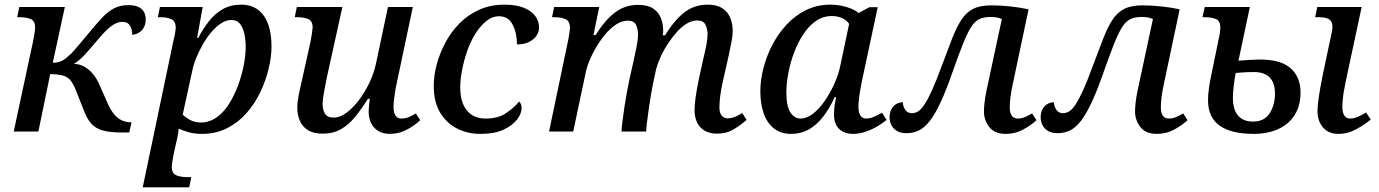

<svg xmlns="http://www.w3.org/2000/svg" viewBox="-20 -566 5933 826"><path d="M505 4Q452 4 421 -5Q390 -14 371.5 -35.5Q353 -57 339 -95L306 -179Q298 -199 289.5 -212Q281 -225 269.5 -232.5Q258 -240 240 -243.5Q222 -247 196 -247L145 0H39L122 -387Q125 -402 128 -419.5Q131 -437 131 -448Q131 -476 112 -484Q93 -492 64 -492H54L63 -536H259L207 -296Q219 -296 230 -298.5Q241 -301 251.5 -307Q262 -313 271 -322Q283 -331 297.5 -347.5Q312 -364 330 -385.5Q348 -407 368 -431Q397 -466 421 -491.5Q445 -517 471.5 -530.5Q498 -544 532 -544Q557 -544 573.5 -537Q590 -530 598.5 -516Q607 -502 607 -483Q607 -454 591 -436.5Q575 -419 549 -416Q549 -438 539.5 -455Q530 -472 506 -472Q490 -472 473.5 -463Q457 -454 438.5 -436.5Q420 -419 399 -393Q376 -366 359 -346.5Q342 -327 327.5 -313.5Q313 -300 298 -291Q322 -291 343 -279Q364 -267 380.5 -247Q397 -227 408 -201L442 -124Q454 -96 468.5 -77.5Q483 -59 501.5 -49.5Q520 -40 542 -40H546L536 4Z M727 -395Q732 -413 734 -427.5Q736 -442 736 -446Q736 -475 717 -483.5Q698 -492 669 -492H659L668 -536H852L828 -403H833Q854 -443 879.5 -475.5Q905 -508 939 -527Q973 -546 1018 -546Q1080 -546 1114 -499.5Q1148 -453 1148 -365Q1148 -322 1136 -271.5Q1124 -221 1100.5 -171Q1077 -121 1041 -80Q1005 -39 957 -14.5Q909 10 848 10Q819 10 794 3.5Q769 -3 749 -13Q748 -5 746 9Q744 23 741 35L727 97Q726 105 722.5 123Q719 141 719 151Q719 180 738 188Q757 196 785 196H803L794 240H594ZM844 -39Q880 -39 911 -60.5Q942 -82 965 -118.5Q988 -155 1004 -198Q1020 -241 1028.5 -284.5Q1037 -328 1037 -364Q1037 -393 1031.5 -419.5Q1026 -446 1013 -463Q1000 -480 976 -480Q953 -480 931 -465.5Q909 -451 889 -427.5Q869 -404 852.5 -375Q836 -346 824 -316.5Q812 -287 807 -261L766 -73Q775 -63 796 -51Q817 -39 844 -39Z M1656 10Q1627 10 1606.5 -3Q1586 -16 1576 -37.5Q1566 -59 1566 -85Q1566 -96 1567.5 -111.5Q1569 -127 1571 -141H1563Q1535 -97 1507.5 -63Q1480 -29 1446.5 -10Q1413 9 1368 9Q1328 9 1304 -6.5Q1280 -22 1269.5 -47.5Q1259 -73 1259 -102Q1259 -127 1265 -157Q1271 -187 1277 -212L1316 -387Q1319 -402 1322 -422.5Q1325 -443 1325 -448Q1325 -476 1306 -484Q1287 -492 1258 -492H1248L1257 -536H1453L1387 -237Q1382 -211 1375 -175.5Q1368 -140 1368 -119Q1368 -94 1378 -77Q1388 -60 1416 -60Q1442 -60 1470 -80.5Q1498 -101 1523.5 -134.5Q1549 -168 1568.5 -208.5Q1588 -249 1597 -290L1649 -536H1756L1688 -214Q1685 -202 1681.5 -182Q1678 -162 1675.5 -141Q1673 -120 1673 -106Q1673 -82 1681.5 -69Q1690 -56 1706 -56Q1723 -56 1737 -61.5Q1751 -67 1769 -78L1788 -49Q1766 -28 1732 -9Q1698 10 1656 10Z M2046 10Q1992 10 1946.5 -13Q1901 -36 1873.5 -81.5Q1846 -127 1846 -197Q1846 -241 1859 -289.5Q1872 -338 1896.5 -383.5Q1921 -429 1957.5 -466Q1994 -503 2042.5 -524.5Q2091 -546 2150 -546Q2202 -546 2235 -532Q2268 -518 2283.5 -496Q2299 -474 2299 -448Q2299 -429 2288 -412.5Q2277 -396 2256 -385.5Q2235 -375 2204 -375Q2204 -424 2185.5 -460Q2167 -496 2127 -496Q2097 -496 2071 -474.5Q2045 -453 2024 -419Q2003 -385 1989 -344Q1975 -303 1967.5 -262.5Q1960 -222 1960 -190Q1960 -127 1988 -91.5Q2016 -56 2070 -56Q2123 -56 2157.5 -79.5Q2192 -103 2213 -129Q2218 -126 2221 -118Q2224 -110 2224 -101Q2224 -78 2205 -52.5Q2186 -27 2147 -8.5Q2108 10 2046 10Z M3064 9Q3034 9 3012 -3.5Q2990 -16 2979 -39Q2968 -62 2968 -91Q2968 -115 2972.5 -147Q2977 -179 2986 -223L3003 -301Q3006 -315 3011 -336Q3016 -357 3020 -379.5Q3024 -402 3024 -419Q3024 -439 3015.5 -458.5Q3007 -478 2979 -478Q2957 -478 2934.5 -464.5Q2912 -451 2892 -428.5Q2872 -406 2854 -379Q2836 -352 2823 -323.5Q2810 -295 2803 -270L2789 -204Q2786 -190 2781 -161.5Q2776 -133 2771.5 -100.5Q2767 -68 2763.5 -40.5Q2760 -13 2760 0H2654Q2654 -14 2657.5 -41.5Q2661 -69 2666 -103Q2671 -137 2677 -169.5Q2683 -202 2688 -225L2705 -301Q2708 -318 2713 -339Q2718 -360 2721.5 -381.5Q2725 -403 2725 -419Q2725 -438 2717 -457.5Q2709 -477 2681 -477Q2651 -477 2621.5 -454.5Q2592 -432 2566.5 -396Q2541 -360 2523.5 -322.5Q2506 -285 2500 -255L2446 0H2342L2426 -401Q2428 -414 2430 -427.5Q2432 -441 2432 -446Q2432 -475 2413 -483.5Q2394 -492 2365 -492H2355L2364 -536H2558L2533 -415H2542Q2583 -480 2626 -512.5Q2669 -545 2725 -545Q2766 -545 2789 -530Q2812 -515 2822.5 -490Q2833 -465 2833 -434Q2833 -429 2832.5 -424Q2832 -419 2831 -414H2841Q2881 -479 2924 -512.5Q2967 -546 3024 -546Q3064 -546 3087.5 -530.5Q3111 -515 3121.5 -489.5Q3132 -464 3132 -434Q3132 -409 3125.5 -379Q3119 -349 3114 -323L3088 -208Q3082 -180 3078.5 -153.5Q3075 -127 3075 -104Q3075 -81 3084.5 -69Q3094 -57 3110 -57Q3126 -57 3141 -63Q3156 -69 3173 -80L3192 -50Q3168 -29 3137 -10Q3106 9 3064 9Z M3383 10Q3339 10 3309 -14Q3279 -38 3265 -79.5Q3251 -121 3251 -173Q3251 -220 3264 -271.5Q3277 -323 3302 -371.5Q3327 -420 3363.5 -459.5Q3400 -499 3447.5 -522.5Q3495 -546 3553 -546Q3577 -546 3599.5 -541.5Q3622 -537 3641.5 -529Q3661 -521 3674 -510L3720 -535H3756L3688 -217Q3686 -206 3682 -185Q3678 -164 3675.5 -142.5Q3673 -121 3673 -107Q3673 -82 3681.5 -69Q3690 -56 3706 -56Q3723 -56 3740 -63.5Q3757 -71 3775 -81L3794 -50Q3779 -37 3755.5 -23Q3732 -9 3704.5 0.5Q3677 10 3650 10Q3612 10 3590 -11.5Q3568 -33 3568 -72Q3568 -92 3570 -108Q3572 -124 3577 -148H3571Q3548 -98 3520 -62.5Q3492 -27 3458.5 -8.5Q3425 10 3383 10ZM3424 -56Q3450 -56 3476.5 -76Q3503 -96 3526.5 -129.5Q3550 -163 3569 -204.5Q3588 -246 3596 -288L3633 -463Q3622 -480 3602 -488.5Q3582 -497 3559 -497Q3520 -497 3489 -475Q3458 -453 3434.5 -416.5Q3411 -380 3395 -336.5Q3379 -293 3371 -249Q3363 -205 3363 -170Q3363 -108 3380.5 -82Q3398 -56 3424 -56Z M4307 10Q4259 10 4236 -19.5Q4213 -49 4213 -87Q4213 -100 4215.5 -124.5Q4218 -149 4225 -181L4290 -484Q4280 -489 4267.5 -491Q4255 -493 4242 -493Q4213 -493 4193.5 -484Q4174 -475 4158 -450Q4142 -425 4123.5 -379Q4105 -333 4079 -259Q4052 -181 4028 -129Q4004 -77 3981.5 -47.5Q3959 -18 3934.5 -5.5Q3910 7 3880 7Q3854 7 3838 -3Q3822 -13 3814.5 -28.5Q3807 -44 3807 -61Q3807 -82 3815 -96.5Q3823 -111 3836 -118.5Q3849 -126 3864 -126Q3864 -110 3874 -94.5Q3884 -79 3903 -79Q3917 -79 3930 -87Q3943 -95 3957.5 -117Q3972 -139 3989.5 -177.5Q4007 -216 4029 -276Q4056 -348 4075.5 -398.5Q4095 -449 4116 -481Q4137 -513 4167 -528Q4197 -543 4245 -543Q4282 -543 4325 -538.5Q4368 -534 4405 -526L4337 -204Q4331 -177 4327.5 -151.5Q4324 -126 4324 -104Q4324 -81 4332.5 -68.5Q4341 -56 4359 -56Q4374 -56 4387.5 -61.5Q4401 -67 4420 -78L4439 -49Q4417 -28 4382.5 -9Q4348 10 4307 10Z M4957 10Q4909 10 4886 -19.5Q4863 -49 4863 -87Q4863 -100 4865.5 -124.5Q4868 -149 4875 -181L4940 -484Q4930 -489 4917.5 -491Q4905 -493 4892 -493Q4863 -493 4843.5 -484Q4824 -475 4808 -450Q4792 -425 4773.5 -379Q4755 -333 4729 -259Q4702 -181 4678 -129Q4654 -77 4631.5 -47.5Q4609 -18 4584.5 -5.5Q4560 7 4530 7Q4504 7 4488 -3Q4472 -13 4464.5 -28.5Q4457 -44 4457 -61Q4457 -82 4465 -96.5Q4473 -111 4486 -118.5Q4499 -126 4514 -126Q4514 -110 4524 -94.5Q4534 -79 4553 -79Q4567 -79 4580 -87Q4593 -95 4607.5 -117Q4622 -139 4639.5 -177.5Q4657 -216 4679 -276Q4706 -348 4725.5 -398.5Q4745 -449 4766 -481Q4787 -513 4817 -528Q4847 -543 4895 -543Q4932 -543 4975 -538.5Q5018 -534 5055 -526L4987 -204Q4981 -177 4977.5 -151.5Q4974 -126 4974 -104Q4974 -81 4982.5 -68.5Q4991 -56 5009 -56Q5024 -56 5037.5 -61.5Q5051 -67 5070 -78L5089 -49Q5067 -28 5032.5 -9Q4998 10 4957 10Z M5374 10Q5277 10 5227 -25.5Q5177 -61 5177 -135Q5177 -158 5181 -187Q5185 -216 5189 -233L5223 -399Q5227 -414 5228.5 -428.5Q5230 -443 5230 -448Q5230 -476 5211 -484Q5192 -492 5163 -492H5153L5163 -536H5357L5308 -305Q5336 -307 5360.5 -308.5Q5385 -310 5399 -310Q5491 -310 5533 -272Q5575 -234 5575 -168Q5575 -110 5549 -70Q5523 -30 5477.5 -10Q5432 10 5374 10ZM5371 -43Q5419 -43 5442 -78.5Q5465 -114 5465 -164Q5465 -209 5442.5 -232.5Q5420 -256 5375 -256Q5348 -256 5328 -254.5Q5308 -253 5296 -252Q5292 -232 5288 -199.5Q5284 -167 5284 -146Q5284 -95 5306 -69Q5328 -43 5371 -43ZM5738 10Q5695 10 5671.5 -18Q5648 -46 5648 -87Q5648 -106 5651.5 -133Q5655 -160 5660 -188Q5665 -216 5669 -236L5708 -421Q5715 -450 5710.5 -465.5Q5706 -481 5691 -486.5Q5676 -492 5652 -492H5638L5647 -536H5838L5769 -214Q5767 -202 5763 -182Q5759 -162 5757 -141Q5755 -120 5755 -106Q5755 -82 5763.5 -69Q5772 -56 5788 -56Q5805 -56 5822 -63.5Q5839 -71 5857 -82L5877 -52Q5854 -32 5816.5 -11Q5779 10 5738 10Z"/></svg>

Font: ET Text
Style: Italic
Weight: 470
Italic angle: -12°
Designer: Monotype Design Team
Foundry: Monotype Imaging Inc.
Version: Version 2.009